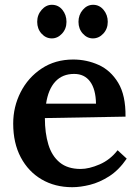

<svg xmlns="http://www.w3.org/2000/svg" viewBox="-20 -764 579 800"><path d="M281 16Q209 16 153.5 -16.5Q98 -49 66.5 -108.5Q35 -168 35 -249Q35 -319 66 -380Q97 -441 153.5 -478.5Q210 -516 285 -516Q341 -516 391 -493.5Q441 -471 472.5 -419Q504 -367 503 -278L167 -272Q167 -210 181.5 -162Q196 -114 229 -87Q262 -60 316 -60Q351 -60 395 -79Q439 -98 470 -138L508 -103Q475 -55 435 -29.5Q395 -4 355 6Q315 16 281 16ZM172 -332H380Q379 -392 355.5 -424Q332 -456 289 -456Q240 -456 210.5 -424Q181 -392 172 -332ZM367 -604Q343 -604 325 -624Q307 -644 307 -673Q307 -702 325 -723Q343 -744 368 -744Q394 -744 411.5 -723Q429 -702 429 -673Q429 -644 410.5 -624Q392 -604 367 -604ZM196 -604Q171 -604 153 -624Q135 -644 135 -673Q135 -702 153.5 -723Q172 -744 196 -744Q223 -744 240 -723Q257 -702 257 -673Q257 -644 238.5 -624Q220 -604 196 -604Z"/></svg>

Font: Lora SemiBold
Style: Regular
Weight: 600
Designer: Olga Karpushina, Alexei Vanyashin (Cyrillic)
Foundry: Cyreal
Version: Version 3.011; ttfautohint (v1.8.4.7-5d5b)